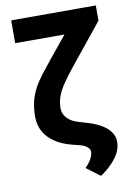

<svg xmlns="http://www.w3.org/2000/svg" viewBox="-99 -791 739 1045"><g transform="rotate(-10 270.5 -268.5)"><path d="M413.5 -727.5H505.7V-643.4L323.8 -418.6Q290.7 -377.1 267.3 -343.3Q243.9 -309.5 231.8 -277.7Q219.6 -246 219.3 -210.2Q219.6 -177.5 241.8 -154Q264 -130.5 305.7 -118.9L344.1 -107.6Q415.9 -87.3 453.8 -53.6Q491.7 -19.9 491.2 23Q491.7 65.8 460.9 109.1Q430.1 152.3 372.9 191L296.9 134.2Q320.1 110.9 331.1 90.2Q342 69.4 342.4 53.1Q343.2 38 328.7 25.6Q314.2 13.3 287.3 6.4L251 -2.7Q166.2 -23.8 120.8 -71.3Q75.5 -118.8 75.2 -186.9Q75.2 -233.5 84.1 -270.4Q93.1 -307.2 110.3 -340.2Q127.5 -373.1 153 -406.5Q178.4 -439.8 210.9 -479.7ZM37.9 -727.5H439.5V-601.4H37.9Z"/></g></svg>

Font: Inter
Style: Regular
Weight: 400
Designer: Rasmus Andersson
Foundry: rsms
Version: Version 4.000;git-8c9346024